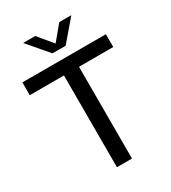

<svg xmlns="http://www.w3.org/2000/svg" viewBox="-224 -1062 1051 1177"><g transform="rotate(-30 302.0 -473.5)"><path d="M249 0V-649.5H7V-740H598V-649.5H355.5V0ZM256 -802 132 -947H217.5L312.5 -832.5H292.5L387.5 -947H473L349 -802Z"/></g></svg>

Font: Encode Sans SC Condensed Thin Medium
Style: Regular
Weight: 500
Version: Version 3.002